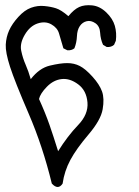

<svg xmlns="http://www.w3.org/2000/svg" viewBox="-20 -435 540 747"><path d="M181.6 279.3Q146.5 134.8 91.8 7.8Q37.1 -119.1 19 -175.3Q1 -231.4 2.4 -261.2Q3.9 -291 15.6 -316.9Q27.3 -342.8 51.3 -369.1Q75.2 -395.5 100.6 -404.8Q126 -414.1 151.9 -411.6Q177.7 -409.2 197.8 -402.8Q217.8 -396.5 246.1 -372.1Q267.6 -398.4 288.1 -407.7Q308.6 -417 338.4 -414.1Q368.2 -411.1 393.6 -386.7Q418.9 -362.3 426.8 -334.5Q434.6 -306.6 430.7 -276.4L423.8 -260.7Q413.1 -251 395.5 -252L380.9 -260.7Q371.1 -282.2 369.6 -307.6Q368.2 -333 351.1 -344.7Q334 -356.4 317.4 -352.5Q300.8 -348.6 290.5 -333.5Q280.3 -318.4 279.3 -293.9Q278.3 -269.5 269.5 -247.1Q258.8 -238.3 242.2 -239.3L226.6 -247.1Q215.8 -283.2 209.5 -305.2Q203.1 -327.1 179.7 -340.3Q156.2 -353.5 126.5 -343.8Q96.7 -334 76.7 -300.3Q56.6 -266.6 62.5 -237.8Q68.4 -209 79.6 -183.6Q90.8 -158.2 99.6 -127Q132.8 -169.9 173.8 -179.7Q214.8 -189.5 241.7 -189.5Q268.6 -189.5 290.5 -178.2Q312.5 -167 339.8 -136.7Q367.2 -106.4 377 -79.1Q386.7 -51.8 379.4 -9.8Q372.1 32.2 324.7 87.9Q277.3 143.6 253.9 187Q230.5 230.5 223.6 279.3Q206.1 305.7 181.6 279.3ZM206.1 153.3Q243.2 93.8 283.7 51.8Q324.2 9.8 320.3 -36.6Q316.4 -83 284.2 -106.9Q252 -130.9 220.2 -127.4Q188.5 -124 162.6 -97.7Q136.7 -71.3 131.8 -49.8Q156.2 3.9 172.4 50.3Q188.5 96.7 206.1 153.3Z"/></svg>

Font: JasonHandwriting2
Style: Regular
Weight: 400
Version: Version 1.05.10